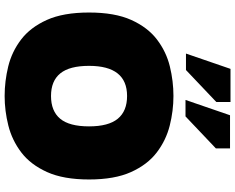

<svg xmlns="http://www.w3.org/2000/svg" viewBox="-113 -891 1014 828"><g transform="rotate(90 394.0 -477.0)"><path d="M394 10Q330 10 266.5 -5.5Q203 -21 150.5 -61Q98 -101 66 -172Q34 -243 34 -354Q34 -465 66 -536Q98 -607 150.5 -647Q203 -687 266.5 -702.5Q330 -718 394 -718Q458 -718 521.5 -702Q585 -686 637.5 -646Q690 -606 722 -535Q754 -464 754 -354Q754 -244 722 -173Q690 -102 637.5 -62Q585 -22 521.5 -6Q458 10 394 10ZM394 -190Q459 -190 492 -229.5Q525 -269 525 -354Q525 -438 492 -478Q459 -518 394 -518Q264 -518 264 -354Q264 -270 296.5 -230Q329 -190 394 -190ZM411 -770 477 -962H620V-901L482 -770ZM211 -772 277 -964H420V-903L282 -772Z"/></g></svg>

Font: Rowdies
Style: Bold
Weight: 700
Designer: Jaikishan Patel
Version: Version 1.000; ttfautohint (v1.8.3)